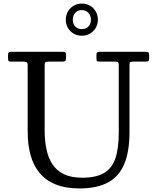

<svg xmlns="http://www.w3.org/2000/svg" viewBox="-20 -1040 880 1075"><path d="M624 -695Q638.5 -695 641.8 -691Q645 -687 645 -672.5V-300Q645 -209 625.8 -152.8Q606.5 -96.5 561.8 -70.8Q517 -45 440 -45Q378.5 -45 337.8 -64.8Q297 -84.5 273.5 -120.5Q250 -156.5 240 -204.8Q230 -253 230 -310V-672.5Q230 -688.5 234.5 -691.8Q239 -695 255 -695H326Q340.5 -695 345.2 -698.5Q350 -702 350 -717.5V-731.5Q350 -744.5 344.5 -747.2Q339 -750 327 -750H46Q35 -750 30 -747.2Q25 -744.5 25 -732.5V-716.5Q25 -704 27.2 -699.5Q29.5 -695 42 -695H110Q123 -695 129 -692Q135 -689 135 -674.5V-300Q135 -231.5 150.5 -173.8Q166 -116 200 -73.8Q234 -31.5 289.5 -8.2Q345 15 425 15Q524 15 585.8 -19Q647.5 -53 676.2 -122.8Q705 -192.5 705 -300V-675.5Q705 -689 709 -692Q713 -695 727 -695H794Q806 -695 810.5 -698Q815 -701 815 -713.5V-730.5Q815 -744 810.5 -747Q806 -750 793 -750H540Q528 -750 524 -746.8Q520 -743.5 520 -730.5V-711.5Q520 -701.5 522.8 -698.2Q525.5 -695 535 -695ZM438 -840Q463.5 -840 483.8 -851.8Q504 -863.5 516 -884Q528 -904.5 528 -929.5Q528 -955 516.2 -975.5Q504.5 -996 484 -1008Q463.5 -1020 438 -1020Q413 -1020 392.5 -1008Q372 -996 360.2 -975.5Q348.5 -955 348.5 -929.5Q348.5 -904.5 360.2 -884Q372 -863.5 392.5 -851.8Q413 -840 438 -840ZM438 -877Q415.5 -877 401.5 -891.2Q387.5 -905.5 387.5 -929.5Q387.5 -953 401.5 -968.2Q415.5 -983.5 438 -983.5Q460.5 -983.5 474.8 -968.2Q489 -953 489 -929.5Q489 -905.5 474.8 -891.2Q460.5 -877 438 -877Z"/></svg>

Font: Besley
Style: Regular
Weight: 400
Designer: Owen Earl
Foundry: indestructible type*
Version: Version 4.000